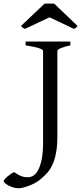

<svg xmlns="http://www.w3.org/2000/svg" viewBox="-113 -842 443 1048"><path d="M271 -594.2Q237.8 -587.4 219 -579.1Q200.2 -570.8 200.2 -564V-100.1Q200.2 -42 192.1 -3.2Q184.1 35.6 170.7 62.5Q157.2 89.4 139.6 107.2Q122.1 125 103 140.6Q89.8 150.9 73.7 159.2Q57.6 167.5 41.7 173.3Q25.9 179.2 11.5 182.4Q-2.9 185.5 -12.2 185.5Q-26.9 185.5 -41.5 180.9Q-56.2 176.3 -67.4 170.2Q-78.6 164.1 -85.7 157.5Q-92.8 150.9 -92.8 146.5Q-92.8 142.6 -86.4 135.3Q-80.1 127.9 -71.3 120.6Q-62.5 113.3 -52.7 106.7Q-43 100.1 -36.1 97.7Q-22.5 106.4 -12.2 112.1Q-2 117.7 6.8 120.6Q15.6 123.5 23.7 124.5Q31.7 125.5 41 125.5Q53.7 125.5 68.1 117.2Q82.5 108.9 94.5 87.6Q106.4 66.4 114.3 29.3Q122.1 -7.8 122.1 -64.9V-564Q122.1 -566.9 118.2 -570.3Q114.3 -573.7 103.8 -577.6Q93.3 -581.5 74.7 -585.7Q56.2 -589.8 26.9 -594.2V-615.2H271ZM310.5 -700.2Q304.7 -693.4 301.3 -690.2Q297.9 -687 289.6 -684.6L157.7 -747.6L23.4 -684.6Q19.5 -686 16.8 -687.3Q14.2 -688.5 12 -690.2Q9.8 -691.9 7.3 -694.3Q4.9 -696.8 1.5 -700.2L130.4 -822.3H182.6Z"/></svg>

Font: Akkhara
Style: Regular
Weight: 400
Designer: J. Victor Gaultney
Version: Version 1.00 June 13, 2006, initial release